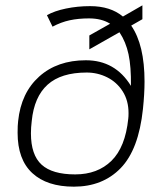

<svg xmlns="http://www.w3.org/2000/svg" viewBox="-20 -685 607 720"><path d="M46 -187Q46 -216 48 -231Q59 -337 127 -398Q195 -459 302 -459Q412 -459 471 -363Q472 -435 462 -481.5Q452 -528 428 -564L315 -500V-552L393 -596Q361 -616 314 -616Q274 -616 241.5 -609Q209 -602 177 -585L156 -628Q184 -644 227.5 -653Q271 -662 318 -662Q394 -662 441 -623L514 -665V-613L472 -589Q522 -517 522 -379Q522 -333 516 -276Q500 -124 432.5 -54.5Q365 15 257 15Q156 15 101 -36Q46 -87 46 -187ZM461 -240Q462 -247 462 -261Q462 -308 440 -342.5Q418 -377 382 -395Q346 -413 305 -413Q209 -413 158.5 -367.5Q108 -322 99 -231Q96 -207 96 -185Q96 -104 136 -67.5Q176 -31 262 -31Q346 -31 398 -82Q450 -133 461 -240Z"/></svg>

Font: Pridi ExtraLight
Style: Regular
Weight: 275
Designer: Katatrad Team
Foundry: CadsonDemak
Version: Version 1.001